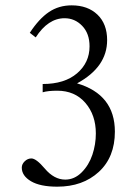

<svg xmlns="http://www.w3.org/2000/svg" viewBox="-20 -683 509 714"><path d="M192.9 11.2Q129.4 11.2 95.2 -9Q61 -29.3 61 -59.6Q61 -72.8 72 -83.3Q83 -93.8 96.7 -93.8Q114.7 -93.8 146.5 -56.2Q181.2 -15.1 222.7 -15.1Q256.8 -15.1 283.7 -42Q310.5 -68.8 323.5 -107.4Q336.4 -146 336.4 -186.5Q336.4 -255.4 297.4 -300.5Q258.3 -345.7 192.9 -345.7Q158.7 -345.7 138.7 -339.8V-370.6Q220.2 -370.6 266.6 -410.4Q313 -450.2 313 -510.7Q313 -558.6 285.6 -586.9Q258.3 -615.2 220.2 -615.2Q158.7 -615.2 112.8 -543.9L90.8 -561Q125 -613.3 161.9 -638.2Q198.7 -663.1 246.6 -663.1Q306.2 -663.1 342.3 -628.7Q378.4 -594.2 378.4 -533.7Q378.4 -433.6 266.6 -373Q407.2 -331.5 407.2 -193.4Q407.2 -98.6 347.4 -43.7Q287.6 11.2 192.9 11.2Z"/></svg>

Font: Elstob Light
Style: Regular
Weight: 300
Designer: Peter S. Baker
Version: Version 1.015